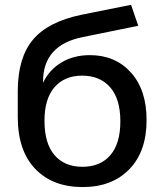

<svg xmlns="http://www.w3.org/2000/svg" viewBox="-20 -756 673 786"><path d="M318.4 9.8Q195.3 9.8 124 -64.9Q52.7 -139.6 52.7 -277.3V-381.8Q52.7 -518.6 114.3 -592.8Q175.8 -667 312.5 -695.3L516.6 -736.3L545.9 -650.4L320.3 -604.5Q156.2 -572.3 156.2 -421.9V-417Q181.6 -470.7 231.9 -500.5Q282.2 -530.3 347.7 -530.3Q452.1 -530.3 516.1 -459Q580.1 -387.7 580.1 -264.6Q580.1 -135.7 509.3 -63Q438.5 9.8 318.4 9.8ZM162.1 -261.7Q162.1 -168.9 203.1 -121.1Q244.1 -73.2 317.4 -73.2Q390.6 -73.2 431.6 -120.6Q472.7 -168 472.7 -259.8Q472.7 -350.6 431.2 -398.4Q389.6 -446.3 316.4 -446.3Q244.1 -446.3 203.1 -398.9Q162.1 -351.6 162.1 -261.7Z"/></svg>

Font: Min Sans Medium
Style: Regular
Weight: 500
Designer: Jinseong-Kim, NotoSansCJK, Nunito
Foundry: Jinseong-Kim
Version: Version 1.400;Glyphs 3.1.2 (3151)